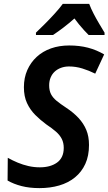

<svg xmlns="http://www.w3.org/2000/svg" viewBox="-20 -958 558 988"><path d="M183 10Q132 10 91 -0.5Q50 -11 19 -29L20 -146Q45 -132 71.5 -121Q98 -110 126.5 -103.5Q155 -97 185 -97Q212 -97 234 -103Q256 -109 273 -121Q290 -133 299 -152Q308 -171 308 -197Q308 -223 298 -243Q288 -263 268 -280.5Q248 -298 218 -318Q188 -340 161.5 -366.5Q135 -393 119 -427.5Q103 -462 103 -509Q103 -558 120.5 -597.5Q138 -637 169 -665.5Q200 -694 242.5 -709Q285 -724 336 -724Q389 -724 433 -712.5Q477 -701 516 -678L470 -579Q438 -595 404 -605.5Q370 -616 335 -616Q313 -616 294 -609Q275 -602 261.5 -589.5Q248 -577 240.5 -559Q233 -541 233 -519Q233 -492 242.5 -473.5Q252 -455 271.5 -439Q291 -423 320 -404Q358 -379 384 -351Q410 -323 424 -289.5Q438 -256 438 -212Q438 -156 419 -114.5Q400 -73 365.5 -45Q331 -17 284.5 -3.5Q238 10 183 10ZM165 -790Q184 -808 210 -834Q236 -860 261.5 -888Q287 -916 303 -938H439Q448 -914 462 -887Q476 -860 491 -835Q506 -810 518 -790V-778H436Q426 -788 413 -802Q400 -816 387 -832Q374 -848 363 -863Q335 -838 307.5 -817Q280 -796 253 -778H165Z"/></svg>

Font: Noto Sans Display SemiBold
Style: Italic
Weight: 600
Italic angle: -12°
Designer: Monotype Design Team
Foundry: Monotype Imaging Inc.
Version: Version 2.003